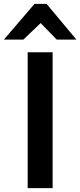

<svg xmlns="http://www.w3.org/2000/svg" viewBox="-61 -965 412 985"><path d="M81 0V-697H209V0ZM-41 -762 116 -945H178L331 -762H230L147.5 -846.5L59 -762Z"/></svg>

Font: Alatsi
Style: Regular
Weight: 400
Designer: Spyros Zevelakis, Eben Sorkin
Foundry: www.sorkintype.com
Version: Version 1.008; ttfautohint (v1.8.4.7-5d5b)